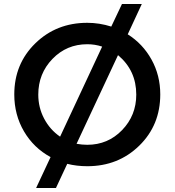

<svg xmlns="http://www.w3.org/2000/svg" viewBox="-20 -831 880 968"><path d="M788 -355Q788 -200 682 -96.5Q576 7 420 7Q367 7 319 -5L262 117H162L235 -39Q150 -85 101 -168.5Q52 -252 52 -355Q52 -509 158 -612.5Q264 -716 420 -716Q481 -716 541 -697L595 -811H695L624 -658Q700 -610 744 -530.5Q788 -451 788 -355ZM420 -608Q316 -608 244.5 -534Q173 -460 173 -354Q173 -289 202.5 -233Q232 -177 283 -142L495 -596Q459 -608 420 -608ZM667 -354Q667 -476 575 -553L366 -106Q394 -101 420 -101Q524 -101 595.5 -175Q667 -249 667 -354Z"/></svg>

Font: Montreal
Style: Regular
Weight: 400
Designer: Julieta Ulanovsky, usr_local_share
Foundry: Julieta Ulanovsky, usr_local_share
Version: Version 2.001